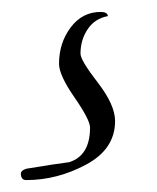

<svg xmlns="http://www.w3.org/2000/svg" viewBox="-20 -22 264 322"><path d="M173 181Q173 228 124.5 254Q76 280 24 280Q15 280 15 269Q15 264 24 261Q72 253 96 250Q131 239 131 192Q131 179 105 141.5Q79 104 79 85Q79 50 98.5 24Q118 -2 149 -2Q160 -2 161 5Q139 9 127 27Q115 45 115 68Q115 79 144 116.5Q173 154 173 181Z"/></svg>

Font: Ruthie
Style: Regular
Weight: 400
Designer: Robert E. Leuschke
Foundry: Robert E. Leuschke
Version: Version 1.003